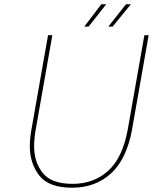

<svg xmlns="http://www.w3.org/2000/svg" viewBox="-20 -868 713 895"><path d="M393 -744H373L452 -848H475ZM505 -744H485L567 -848H590ZM224 -704 147 -267Q139 -222 139 -186Q139 -113 179 -62Q219 -11 319 -11Q417 -11 484.5 -72Q552 -133 576 -267L653 -704H673L596 -267Q571 -127 498 -60Q425 7 316 7Q207 7 163 -50Q119 -107 119 -186Q119 -223 127 -267L204 -704Z"/></svg>

Font: Fz Poppins Thin
Style: Italic
Weight: 100
Italic angle: -10°
Designer: Ninad Kale (Devanagari), Jonny Pinhorn (Latin)
Foundry: Indian Type Foundry
Version: Vit hóa bi Vntype.Com & FontZin.Com